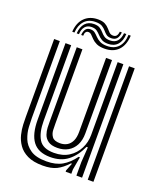

<svg xmlns="http://www.w3.org/2000/svg" viewBox="-143 -854 791 954"><g transform="rotate(20 252.0 -377.5)"><path d="M198 10.5Q147.8 10.5 116.6 -4.9Q85.5 -20.2 68.8 -44.5Q52 -68.8 45.4 -96.1Q38.8 -123.5 37.9 -148.1Q37 -172.8 37 -188.2V-600H67V-194.2Q67 -175.8 68.6 -146Q70.2 -116.2 82 -86.2Q93.8 -56.2 123.1 -35.9Q152.5 -15.5 208 -15.5Q257.2 -15.5 290.5 -34.5Q323.8 -53.5 351.5 -91.5H358.5L346.2 -22.5V0H316.2L316 -7L332.2 -48H326.8Q299.5 -18 271.2 -3.8Q243 10.5 198 10.5ZM433 0V-600H463V0ZM236 -97Q203.5 -97 186.8 -109.4Q170 -121.8 163.8 -139.9Q157.5 -158 157 -176.2Q156.5 -194.5 156.5 -206.2V-600H186.5V-208Q186.5 -193.5 187.2 -173.5Q188 -153.5 199.1 -138.4Q210.2 -123.2 240.8 -123.2Q262.2 -123.2 278.1 -132.6Q294 -142 302.8 -161Q311.5 -180 311.5 -208.8V-600H343V-212Q343 -176.2 329.8 -150.5Q316.5 -124.8 292.5 -110.9Q268.5 -97 236 -97ZM217 -42Q154.5 -42.5 125.8 -80.8Q97 -119 97 -196.2V-600H127V-200.2Q127 -138.8 148.4 -103.4Q169.8 -68 228.5 -68Q274.8 -68 306.9 -88.6Q339 -109.2 355.9 -142.8Q372.8 -176.2 372.8 -214.8V-600H403V0H373V-72L378.5 -151.5H371.5Q348 -99.2 310.9 -70.4Q273.8 -41.5 217 -42ZM109 -664.8Q112 -713.2 138.9 -739.9Q165.8 -766.5 209.2 -766.5Q233.2 -766.5 247 -758.9Q260.8 -751.2 269.1 -741.2Q277.5 -731.2 285.5 -723.6Q293.5 -716 306 -716Q317.2 -716 323.4 -723.1Q329.5 -730.2 331.2 -745.8H341.8Q340.2 -724.2 330.6 -712.5Q321 -700.8 301.5 -700.8Q284.5 -700.8 275 -708.2Q265.5 -715.8 257.5 -725.5Q249.5 -735.2 237.2 -742.8Q225 -750.2 202.5 -750.2Q165 -750.2 143.9 -726.8Q122.8 -703.2 120.8 -664.8ZM132.5 -664.8Q135 -700 152.1 -718.9Q169.2 -737.8 198.8 -737.8Q219 -737.8 230.2 -730.2Q241.5 -722.8 249.8 -713Q258 -703.2 268.9 -695.8Q279.8 -688.2 299.2 -688.2Q324.5 -688.2 337.8 -703.1Q351 -718 353.5 -745.8H365.5Q363.8 -708.8 345.8 -688.9Q327.8 -669 296 -669Q274.5 -669 261.9 -676.6Q249.2 -684.2 240.2 -694.4Q231.2 -704.5 220.8 -712.1Q210.2 -719.8 192.5 -719.8Q170.5 -719.8 158.1 -705.5Q145.8 -691.2 144.5 -664.8ZM156.2 -664.8Q157.8 -685.5 166.1 -696.4Q174.5 -707.2 190.5 -707.2Q205.2 -707.2 214.6 -699.8Q224 -692.2 233.4 -682.2Q242.8 -672.2 256.9 -664.8Q271 -657.2 294.8 -657.2Q332.8 -657.2 354.1 -680.1Q375.5 -703 377.2 -745.8H389Q386.5 -695 360.2 -667.8Q334 -640.5 287.8 -640.5Q261 -640.5 245.1 -648.1Q229.2 -655.8 219.6 -665.8Q210 -675.8 202.5 -683.4Q195 -691 185 -691Q176.5 -691 171.8 -684.2Q167 -677.5 167 -664.8Z"/></g></svg>

Font: Big Shoulders Inline Display Thin Black
Style: Regular
Weight: 900
Version: Version 2.002